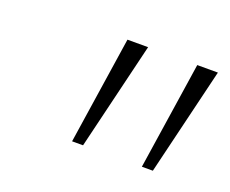

<svg xmlns="http://www.w3.org/2000/svg" viewBox="-56 -808 492 411"><g transform="rotate(20 190.0 -602.5)"><path d="M296 -480 333 -725H380L321 -480ZM137 -480 174 -725H221L162 -480Z"/></g></svg>

Font: REM Medium Thin
Style: Italic
Weight: 250
Italic angle: -11°
Version: Version 1.005;gftools[0.9.28]